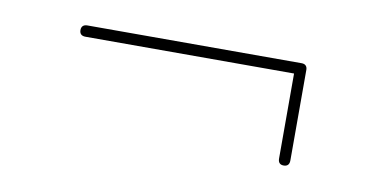

<svg xmlns="http://www.w3.org/2000/svg" viewBox="-33 -395 546 278"><g transform="rotate(10 240.5 -256.0)"><path d="M69.3 -322.8C69.3 -317.4 72.3 -314.5 78.1 -314.5H384.8V-189.5C384.8 -183.6 387.7 -180.7 393.1 -180.7C398.4 -180.7 401.4 -183.6 401.4 -189.5V-322.8C401.4 -328.1 398.4 -331.1 393.1 -331.1H78.1C72.3 -331.1 69.3 -328.1 69.3 -322.8Z"/></g></svg>

Font: Mikhak Thin
Style: Regular
Weight: 100
Designer: Amin Abedi
Version: Version 3.2